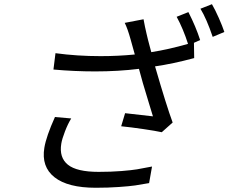

<svg xmlns="http://www.w3.org/2000/svg" viewBox="-20 -843 1079 906"><path d="M239.3 -290.8 316.1 -284.1Q300.4 -258.9 286.6 -223Q272.7 -187.1 269.2 -165.1Q258.5 -99.8 300.2 -65.9Q342 -32 445.3 -32Q504.3 -32 552.9 -35.9Q601.6 -39.8 626.6 -44Q651.6 -48.3 697.4 -57.2L683.6 21Q645.2 28.1 617.9 32Q590.6 35.9 540.5 39.4Q490.4 43 431.8 43Q300.1 43 237.2 -6.6Q174.4 -56.1 189.3 -146Q198.2 -199.6 239.3 -290.8ZM813.6 -763.8 869 -785.9Q904.1 -717.3 924.4 -654.1L895.2 -641L896.3 -568.9Q795.8 -541.9 711.6 -529.8Q766 -342.3 794.7 -264.9L743.3 -219.1Q714.1 -225.5 656.2 -234Q598.4 -242.5 551.8 -247.2L570.3 -308.9Q700.3 -294 701.7 -294Q699.9 -300.4 682.5 -356.9Q665.1 -413.4 654.3 -450.6Q643.5 -487.9 635.7 -518.1Q537.6 -506 428.6 -506Q331 -506 232.2 -514.9L241.8 -592Q344.1 -578.1 454.5 -578.1Q538 -578.1 616.1 -585.9L596.6 -655.9Q581.7 -709.5 568.5 -735.1L657.3 -752.1Q660.5 -733.7 664.1 -717Q667.6 -700.3 671.7 -683.1Q675.8 -665.8 678.4 -655.2Q681.1 -644.5 686.4 -624.8Q691.8 -605.1 693.9 -596.9Q775.9 -609.7 867.2 -636Q844.5 -707 813.6 -763.8ZM925.8 -801.8 980.1 -823.2Q995 -797.6 1012.3 -758.7Q1029.5 -719.8 1038.7 -692.1L983.7 -669Q954.5 -755 925.8 -801.8Z"/></svg>

Font: Karasuma Gothic
Style: Italic
Weight: 400
Italic angle: -9.39999°
Designer: Rasmus Andersson / Ryoko Nishizuka
Foundry: Genbu
Version: Version 1.00